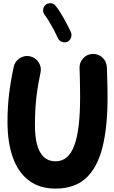

<svg xmlns="http://www.w3.org/2000/svg" viewBox="-20 -1078 699 1175"><path d="M163.6 -733.4Q197.3 -726.1 216.3 -696.8Q235.4 -667.5 228 -633.8Q215.8 -576.7 208.3 -526.1Q200.7 -475.6 197.3 -424.3Q193.8 -373 193.8 -313.5Q193.8 -90.8 320.3 -90.8Q397.5 -90.8 433.8 -185.3Q470.2 -279.8 470.2 -481Q470.2 -506.3 469.7 -541.7Q469.2 -577.1 468.5 -610.1Q467.8 -643.1 466.8 -660.6Q465.3 -695.3 488.8 -720.9Q512.2 -746.6 546.4 -748Q580.6 -749.5 606.2 -726.3Q631.8 -703.1 633.8 -668.5Q634.8 -649.9 635.7 -615.7Q636.7 -581.5 637.5 -544.7Q638.2 -507.8 638.2 -481Q638.2 -299.3 606.7 -175Q575.2 -50.8 505.4 12.7Q435.5 76.2 320.3 76.2Q222.2 76.2 156.7 26.6Q91.3 -22.9 58.6 -114.5Q25.9 -206.1 25.9 -331.1Q25.9 -418 34.9 -496.8Q43.9 -575.7 64 -668.9Q71.3 -702.6 100.8 -721.7Q130.4 -740.7 163.6 -733.4ZM260.3 -1049.3Q273.9 -1060.1 292 -1058.1Q310.1 -1056.2 320.8 -1042Q346.2 -1009.8 371.1 -964.8Q396 -919.9 414.1 -880.4Q420.9 -864.7 414.3 -846.9Q407.7 -829.1 392.1 -822.3Q376.5 -815.4 358.9 -822Q341.3 -828.6 334.5 -844.2Q323.7 -868.2 309.1 -895.8Q294.4 -923.3 279.5 -948Q264.6 -972.7 252.4 -988.3Q241.7 -1002.4 244.1 -1020.5Q246.6 -1038.6 260.3 -1049.3Z"/></svg>

Font: Mikhak-DS1-FD Black
Style: Regular
Weight: 900
Designer: Amin Abedi
Version: Version 3.2